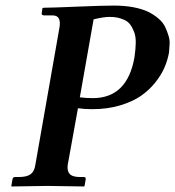

<svg xmlns="http://www.w3.org/2000/svg" viewBox="-20 -674 634 695"><path d="M318.8 -604 269 -321.8Q290 -318.8 315.9 -318.8Q440.9 -318.8 466.8 -466.8Q471.2 -497.6 471.4 -520Q471.7 -542.5 465.3 -558.8Q459 -575.2 450.9 -585.7Q442.9 -596.2 429.9 -602.1Q417 -607.9 404.5 -610.4Q392.1 -612.8 377 -612.8Q355 -612.8 318.8 -604ZM107.9 -77.1 194.8 -571.8Q203.6 -618.2 170.9 -618.2H140.1Q135.3 -618.2 132.6 -620.6Q129.9 -623 130.9 -626L133.8 -645L139.2 -646Q165 -646 258.1 -649.9Q351.1 -653.8 392.1 -653.8Q432.1 -653.8 464.4 -647.5Q496.6 -641.1 517.6 -630.6Q538.6 -620.1 554.7 -606Q570.8 -591.8 578.1 -575.9Q585.4 -560.1 590.3 -543.7Q595.2 -527.3 593.8 -512.2L591.8 -483.9Q586.9 -456.5 575.4 -429.7Q564 -402.8 541.7 -375Q519.5 -347.2 489.3 -326.4Q459 -305.7 413.6 -292.2Q368.2 -278.8 314 -278.8Q285.2 -278.8 262.2 -282.2L225.1 -77.1Q222.2 -55.7 232.2 -44.4Q242.2 -33.2 270 -33.2H284.2Q291.5 -33.2 290 -23.9L286.1 -1L284.2 1Q187 -1 151.9 -1L22 1L21 -1L24.9 -23.9Q26.4 -33.2 34.2 -33.2H47.9Q76.7 -33.2 90.6 -43.2Q104.5 -53.2 107.9 -77.1Z"/></svg>

Font: Linux Libertine G
Style: Bold Italic
Weight: 700
Italic angle: -11.5°
Designer: Philipp H. Poll
Foundry: Philipp H. Poll
Version: Version 4.1.0